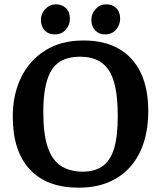

<svg xmlns="http://www.w3.org/2000/svg" viewBox="-20 -851 743 887"><path d="M343 16Q196 16 117.5 -68.5Q39 -153 39 -313Q39 -414 77.5 -493Q116 -572 189 -618Q262 -664 366 -664Q462 -664 528.5 -626Q595 -588 630 -515.5Q665 -443 665 -336Q665 -260 645 -195.5Q625 -131 584.5 -83.5Q544 -36 483.5 -10Q423 16 343 16ZM363 -58Q418 -58 454 -83.5Q490 -109 507 -165Q524 -221 524 -313Q524 -393 513 -446.5Q502 -500 479.5 -531Q457 -562 424.5 -575.5Q392 -589 350 -589Q320 -589 293.5 -582Q267 -575 246 -558.5Q225 -542 210.5 -513Q196 -484 188 -439.5Q180 -395 180 -333Q180 -233 200 -172.5Q220 -112 261 -85Q302 -58 363 -58ZM465 -692Q438 -692 420 -710.5Q402 -729 402 -759Q402 -788 422 -809.5Q442 -831 471 -831Q499 -831 517 -813.5Q535 -796 535 -765Q535 -736 516 -714Q497 -692 465 -692ZM232 -692Q204 -692 186.5 -710.5Q169 -729 169 -759Q169 -788 189.5 -809.5Q210 -831 239 -831Q266 -831 284.5 -813.5Q303 -796 303 -765Q303 -736 284 -714Q265 -692 232 -692Z"/></svg>

Font: Faustina Light SemiBold
Style: Regular
Weight: 600
Version: Version 1.200